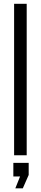

<svg xmlns="http://www.w3.org/2000/svg" viewBox="-20 -820 216 1014"><path d="M54.5 0V-800H121V0ZM61 174.5 86 112H50.5V40H131.5V104L100.5 174.5Z"/></svg>

Font: Big Shoulders Stencil Display Thin
Style: Regular
Weight: 400
Version: Version 2.001